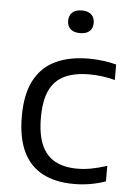

<svg xmlns="http://www.w3.org/2000/svg" viewBox="-54 -803 581 853"><g transform="rotate(5 236.0 -376.5)"><path d="M307.5 9.5Q225.5 9.5 168.2 -20.5Q111 -50.5 81.2 -112.5Q51.5 -174.5 51.5 -271Q51.5 -367 83.2 -429Q115 -491 176.5 -521Q238 -551 327 -551Q358.5 -551 390 -547Q421.5 -543 449 -535.5V-466.5Q420 -474 392 -477.8Q364 -481.5 334.5 -481.5Q268 -481.5 224 -460.5Q180 -439.5 158.2 -393.5Q136.5 -347.5 136.5 -272.5Q136.5 -196 157.2 -149.2Q178 -102.5 218.2 -81Q258.5 -59.5 317.5 -59.5Q346.5 -59.5 378 -65.2Q409.5 -71 449 -83.5V-14.5Q416 -2.5 380 3.5Q344 9.5 307.5 9.5ZM276.5 -660.5Q249 -660.5 234.2 -673.8Q219.5 -687 219.5 -710.5Q219.5 -734.5 234.2 -748Q249 -761.5 276.5 -761.5Q304.5 -761.5 319 -748Q333.5 -734.5 333.5 -710.5Q333.5 -687 319 -673.8Q304.5 -660.5 276.5 -660.5Z"/></g></svg>

Font: Encode Sans SemiExpanded
Style: Regular
Weight: 400
Width: 6
Designer: Multiple Designers
Foundry: Impallari Type
Version: Version 3.002